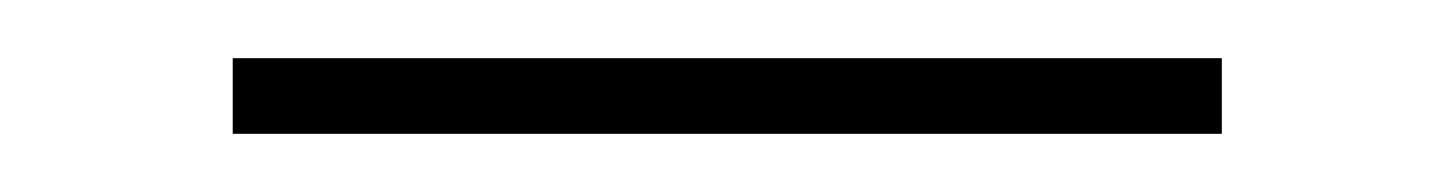

<svg xmlns="http://www.w3.org/2000/svg" viewBox="-20 -333 500 66"><path d="M60 -287V-313H400V-287Z"/></svg>

Font: Kalnia Light
Style: Regular
Weight: 300
Designer: Frida Medrano
Foundry: Frida Medrano
Version: Version 1.105